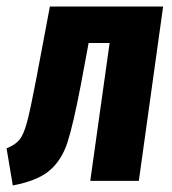

<svg xmlns="http://www.w3.org/2000/svg" viewBox="-35 -551 524 585"><path d="M388 0H240L299 -420H235L211 -291Q188 -171 170.5 -117Q153 -63 116 -31.5Q79 0 4 14L-15 -99Q12 -110 24.5 -125.5Q37 -141 47 -177.5Q57 -214 74 -303L117 -531H462Z"/></svg>

Font: Fira Sans Extra Condensed
Style: Bold Italic
Weight: 700
Width: 3
Italic angle: -8°
Designer: Carrois Corporate & Edenspiekermann AG
Foundry: Carrois Corporate GbR & Edenspiekermann AG
Version: Version 4.203